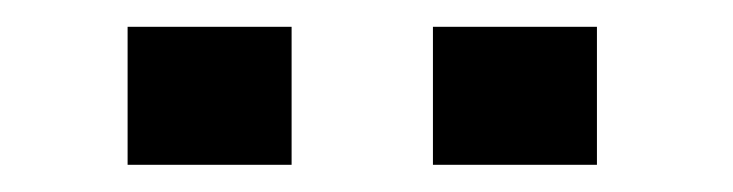

<svg xmlns="http://www.w3.org/2000/svg" viewBox="-20 -731 550 144"><path d="M427.7 -607.4H304.7V-710.9H427.7ZM198.7 -607.4H75.7V-710.9H198.7Z"/></svg>

Font: Ufes Sans
Style: Bold
Weight: 700
Designer: Ricardo Esteves & Filipe Motta
Foundry: ProDesignUfes - Ricardo Esteves, Filipe Motta (This is a derivative work, based on Roboto family, by Christian Robertson
Version: Version 2.0